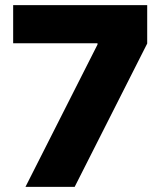

<svg xmlns="http://www.w3.org/2000/svg" viewBox="-20 -727 632 747"><path d="M79.1 0H270.5L552.7 -557.6V-707H31.2V-558.6H359.4V-553.7Z"/></svg>

Font: Pretendard Black
Style: Regular
Weight: 900
Designer: Base glyphs from Inter by Rasmus Andersson; Hangeul glyphs from Noto Sans CJK(Source Han Sans) by Jang Soo-young and Kan
Foundry: Kil Hyung-jin
Version: Version 1.309;Glyphs 3.2 (3225)